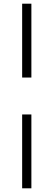

<svg xmlns="http://www.w3.org/2000/svg" viewBox="-20 -770 290 1040"><path d="M100 -350V-750H150V-350ZM100 250V-150H150V250Z"/></svg>

Font: Spectral Medium
Style: Regular
Weight: 500
Designer: Jean-Baptiste Levee
Foundry: Production Type
Version: Version 2.001